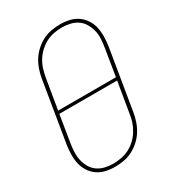

<svg xmlns="http://www.w3.org/2000/svg" viewBox="-182 -845 863 955"><g transform="rotate(-30 250.0 -367.5)"><path d="M196 8Q169 8 143 2Q117 -4 96.5 -18.5Q76 -33 62 -54.5Q48 -76 42.5 -101.5Q37 -127 37.5 -154Q38 -181 42 -208L99 -553Q103 -578 111.5 -603Q120 -628 134 -650.5Q148 -673 168.5 -691.5Q189 -710 212.5 -722Q236 -734 262 -738.5Q288 -743 313 -743Q340 -743 366 -737Q392 -731 412.5 -716.5Q433 -702 447 -680.5Q461 -659 466.5 -633.5Q472 -608 471.5 -581Q471 -554 467 -527L410 -182Q406 -157 397.5 -132Q389 -107 375 -84.5Q361 -62 340.5 -43.5Q320 -25 296.5 -13Q273 -1 247 3.5Q221 8 196 8ZM90 -376H422L447 -530Q451 -554 452.5 -578.5Q454 -603 448.5 -625.5Q443 -648 431.5 -668Q420 -688 401.5 -701Q383 -714 360 -719.5Q337 -725 312 -725Q290 -725 266 -720.5Q242 -716 221 -705Q200 -694 181.5 -677Q163 -660 150 -639Q137 -618 130 -595.5Q123 -573 119 -550ZM197 -10Q219 -10 243 -14.5Q267 -19 288.5 -30Q310 -41 328 -58Q346 -75 359 -96Q372 -117 379.5 -139.5Q387 -162 390 -185L419 -359H87L62 -205Q58 -181 57 -156.5Q56 -132 61 -109.5Q66 -87 77.5 -67Q89 -47 107.5 -34Q126 -21 149 -15.5Q172 -10 197 -10Z"/></g></svg>

Font: Iosevka Curly Thin
Style: Italic
Weight: 100
Italic angle: -9°
Monospace: yes
Designer: Belleve Invis
Foundry: Belleve Invis
Version: Version 22.1.2; ttfautohint (v1.8.4)